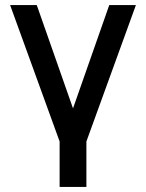

<svg xmlns="http://www.w3.org/2000/svg" viewBox="-20 -560 578 760"><path d="M216 180V0L20 -540H125.5L269 -131L412.5 -540H518L322 0V180Z"/></svg>

Font: Cns Manrope SemBd
Style: Regular
Weight: 600
Designer: Mikhail Sharanda
Foundry: Mikhail Sharanda
Version: Version 4.504